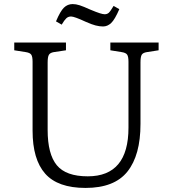

<svg xmlns="http://www.w3.org/2000/svg" viewBox="-20 -909 847 943"><path d="M400 14Q264 14 202 -56Q140 -126 140 -267V-606Q140 -631 133.5 -640.5Q127 -650 107 -653L50 -662V-700H304V-662L244 -653Q226 -650 220 -639.5Q214 -629 214 -602V-271Q214 -152 259 -97.5Q304 -43 411 -43Q611 -43 611 -282V-606Q611 -631 604.5 -640.5Q598 -650 578 -653L522 -662V-700H759V-662L701 -653Q682 -650 676 -640Q670 -630 670 -602V-300Q670 -147 606 -66.5Q542 14 400 14ZM486 -779Q469 -779 449.5 -784Q430 -789 401 -802Q345 -828 329 -828Q315 -828 305.5 -819Q296 -810 283 -788L255 -804Q276 -854 294 -871.5Q312 -889 337 -889Q353 -889 371.5 -883Q390 -877 423 -862Q454 -849 470 -844Q486 -839 494 -839Q506 -839 514 -846Q522 -853 538 -880L566 -864Q544 -813 526 -796Q508 -779 486 -779Z"/></svg>

Font: Literata 12pt Light
Style: Regular
Weight: 300
Designer: Latin by Veronika Burian and Jose Scaglione. Greek by Irene Vlachou. Cyrillic by Vera Evstafieva.
Foundry: TypeTogether
Version: Version 3.002